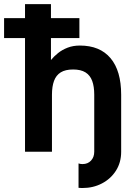

<svg xmlns="http://www.w3.org/2000/svg" viewBox="-20 -743 665 940"><path d="M368.7 -556.6V-654.3H0Q0 -643.1 0 -624.3Q0 -605.5 0 -586.7Q0 -567.9 0 -556.6ZM573.2 0V-279.3Q573.2 -396.5 521.1 -458.3Q469 -520 371.1 -520Q337.6 -520 311 -509.6Q284.4 -499.3 264.4 -483.3Q244.4 -467.3 229.5 -449.2V-722.7H102.5V0H234.4V-279.3Q234.4 -319.6 244.5 -347Q254.6 -374.5 277.3 -388.7Q300 -402.8 337.9 -402.8Q375.7 -402.8 398.4 -388.7Q421.1 -374.5 431.3 -347Q441.4 -319.6 441.4 -279.3V0Q441.4 26.1 425.7 43.2Q409.9 60.3 384 60.3Q373 60.3 364.5 57.1V176.5Q369.4 177 374.3 177.2Q379.2 177.5 384 177.5Q436.3 177.5 479.2 155Q522.2 132.6 547.7 92.5Q573.2 52.5 573.2 0Z"/></svg>

Font: Giphurs
Style: Regular
Weight: 400
Version: Version 2.010